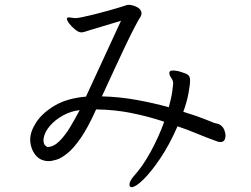

<svg xmlns="http://www.w3.org/2000/svg" viewBox="-20 -729 1040 795"><path d="M697 -384Q697 -395 689 -406.5Q681 -418 681 -427Q681 -429 681.5 -429.5Q682 -430 682 -431Q684 -437 696 -437Q716 -437 741 -427Q755 -423 761 -416.5Q767 -410 767 -396Q767 -377 760 -340.5Q753 -304 739 -266Q795 -249 829.5 -235Q864 -221 867 -220Q873 -218 879.5 -217Q886 -216 893 -211Q904 -203 908.5 -191.5Q913 -180 914 -169Q914 -158 909.5 -149.5Q905 -141 893 -141Q884 -141 875 -145Q828 -162 792.5 -177Q757 -192 715 -206Q682 -130 643.5 -73Q605 -16 573 15Q541 46 525 46Q521 46 518 43Q516 39 516 35Q516 21 535 -1Q570 -39 603.5 -100Q637 -161 660 -225Q597 -246 526.5 -260.5Q456 -275 378 -276Q345 -202 315 -158.5Q285 -115 259.5 -94.5Q234 -74 214.5 -68Q195 -62 182 -62H174Q149 -65 134 -79.5Q119 -94 112 -113.5Q105 -133 105 -151Q105 -184 130 -222.5Q155 -261 206 -291.5Q257 -322 336 -329L481 -643L345 -602Q327 -595 316 -595Q306 -595 292 -606Q278 -617 267.5 -630.5Q257 -644 257 -651Q257 -653 258.5 -655Q260 -657 266 -657Q271 -657 278.5 -655.5Q286 -654 293 -654Q302 -654 325 -659Q348 -664 376 -671Q404 -678 431 -685.5Q458 -693 477 -699Q496 -705 499 -706Q504 -709 512 -709Q529 -709 547.5 -699.5Q566 -690 566 -673Q566 -667 562 -660Q555 -650 538 -617.5Q521 -585 500 -541Q479 -497 458.5 -452.5Q438 -408 422.5 -374.5Q407 -341 402 -330Q476 -328 547 -315Q618 -302 679 -285Q690 -325 693.5 -352Q697 -379 697 -383ZM310 -273Q273 -269 240 -250.5Q207 -232 186 -207Q165 -182 161 -158Q161 -156 160.5 -153.5Q160 -151 160 -149Q160 -134 167 -127Q174 -120 178 -120Q204 -122 227.5 -146Q251 -170 271.5 -204.5Q292 -239 310 -273Z"/></svg>

Font: Moon Stars Kai T
Style: Regular
Weight: 400
Designer: GuiWonder
Version: Version 1.101